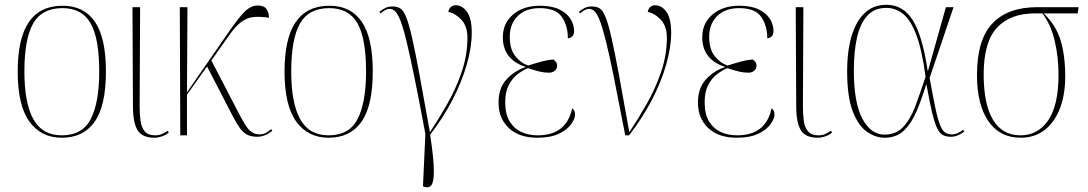

<svg xmlns="http://www.w3.org/2000/svg" viewBox="-20 -566 4550 803"><path d="M238 10Q152 10 103 -57.5Q54 -125 54 -267Q54 -406 101 -474Q148 -542 242 -542Q331 -542 377 -475Q423 -408 423 -267Q423 -124 376 -57Q329 10 238 10ZM238 0Q325 0 360 -69Q395 -138 395 -267Q395 -405 359 -468.5Q323 -532 241 -532Q155 -532 118.5 -467.5Q82 -403 82 -267Q82 -135 119.5 -67.5Q157 0 238 0Z M626 10Q574 10 555 -22Q536 -54 536 -123L534 -536H566L564 -122Q564 -90 567.5 -62Q571 -34 585 -17Q599 0 629 0Q644 0 656 -5Q668 -10 681 -19L686 -12Q674 -1 657 4.5Q640 10 626 10Z M734 0 732 -536H764L762 -180L933 -427Q976 -490 1002.5 -516.5Q1029 -543 1058 -543Q1085 -543 1095 -527.5Q1105 -512 1105 -492Q1069 -497 1042 -495Q1015 -493 989.5 -474.5Q964 -456 933 -411L864 -313L970 -109Q990 -70 1004 -47Q1018 -24 1032 -14Q1046 -4 1067 -4Q1080 -4 1091.5 -10Q1103 -16 1114 -26L1119 -19Q1087 6 1057 6Q1030 6 1013 -3Q996 -12 982 -32Q968 -52 950 -87L846 -288L762 -170V0Z M1354 10Q1268 10 1219 -57.5Q1170 -125 1170 -267Q1170 -406 1217 -474Q1264 -542 1358 -542Q1447 -542 1493 -475Q1539 -408 1539 -267Q1539 -124 1492 -57Q1445 10 1354 10ZM1354 0Q1441 0 1476 -69Q1511 -138 1511 -267Q1511 -405 1475 -468.5Q1439 -532 1357 -532Q1271 -532 1234.5 -467.5Q1198 -403 1198 -267Q1198 -135 1235.5 -67.5Q1273 0 1354 0Z M1754 215 1749 213 1759 -6Q1732 -151 1712.5 -246Q1693 -341 1679 -398Q1665 -455 1653.5 -483Q1642 -511 1631.5 -520Q1621 -529 1609 -529Q1601 -529 1591 -523.5Q1581 -518 1572 -510L1567 -517Q1577 -525 1590 -532Q1603 -539 1622 -539Q1641 -539 1654 -531Q1667 -523 1678.5 -495Q1690 -467 1703 -410Q1716 -353 1734 -256.5Q1752 -160 1778 -13Q1814 -67 1850.5 -131Q1887 -195 1911 -265.5Q1935 -336 1935 -408Q1935 -456 1910 -483Q1885 -510 1855 -516Q1857 -529 1865.5 -536.5Q1874 -544 1885 -544Q1914 -544 1933.5 -516Q1953 -488 1953 -429Q1953 -368 1932 -295.5Q1911 -223 1872 -147.5Q1833 -72 1779 -3Q1794 97 1794.5 146Q1795 195 1784 208.5Q1773 222 1754 215Z M2227 10Q2151 10 2108 -30.5Q2065 -71 2065 -137Q2065 -197 2097.5 -233Q2130 -269 2177 -285V-287Q2132 -301 2107.5 -332Q2083 -363 2083 -410Q2083 -469 2126 -505.5Q2169 -542 2238 -542Q2288 -542 2319.5 -526.5Q2351 -511 2366 -487Q2381 -463 2381 -436Q2381 -421 2373 -413.5Q2365 -406 2355 -406Q2355 -459 2329.5 -495.5Q2304 -532 2237 -532Q2179 -532 2145.5 -499Q2112 -466 2112 -412Q2112 -361 2134.5 -332Q2157 -303 2189 -292Q2224 -303 2248.5 -309.5Q2273 -316 2295 -317Q2301 -312 2305.5 -306.5Q2310 -301 2310 -290Q2310 -278 2300 -270Q2290 -262 2277 -262Q2257 -262 2239.5 -266Q2222 -270 2188 -281Q2166 -272 2144 -255Q2122 -238 2107.5 -209.5Q2093 -181 2093 -139Q2093 -88 2112 -57.5Q2131 -27 2161.5 -13.5Q2192 0 2229 0Q2349 0 2373 -113Q2378 -109 2381.5 -103.5Q2385 -98 2385 -86Q2385 -70 2369 -47Q2353 -24 2318 -7Q2283 10 2227 10Z M2595 0Q2567 -146 2547.5 -242.5Q2528 -339 2513.5 -396.5Q2499 -454 2487.5 -482.5Q2476 -511 2465.5 -520Q2455 -529 2443 -529Q2435 -529 2425 -523.5Q2415 -518 2406 -510L2401 -517Q2411 -525 2424 -532Q2437 -539 2456 -539Q2475 -539 2488 -531Q2501 -523 2512.5 -495Q2524 -467 2537 -410Q2550 -353 2568 -256.5Q2586 -160 2612 -13Q2648 -67 2684.5 -131Q2721 -195 2745 -265.5Q2769 -336 2769 -408Q2769 -456 2744 -483Q2719 -510 2689 -516Q2691 -529 2699.5 -536.5Q2708 -544 2719 -544Q2748 -544 2767.5 -516Q2787 -488 2787 -429Q2787 -368 2766 -295Q2745 -222 2705.5 -146.5Q2666 -71 2611 0Z M3061 10Q2985 10 2942 -30.5Q2899 -71 2899 -137Q2899 -197 2931.5 -233Q2964 -269 3011 -285V-287Q2966 -301 2941.5 -332Q2917 -363 2917 -410Q2917 -469 2960 -505.5Q3003 -542 3072 -542Q3122 -542 3153.5 -526.5Q3185 -511 3200 -487Q3215 -463 3215 -436Q3215 -421 3207 -413.5Q3199 -406 3189 -406Q3189 -459 3163.5 -495.5Q3138 -532 3071 -532Q3013 -532 2979.5 -499Q2946 -466 2946 -412Q2946 -361 2968.5 -332Q2991 -303 3023 -292Q3058 -303 3082.5 -309.5Q3107 -316 3129 -317Q3135 -312 3139.5 -306.5Q3144 -301 3144 -290Q3144 -278 3134 -270Q3124 -262 3111 -262Q3091 -262 3073.5 -266Q3056 -270 3022 -281Q3000 -272 2978 -255Q2956 -238 2941.5 -209.5Q2927 -181 2927 -139Q2927 -88 2946 -57.5Q2965 -27 2995.5 -13.5Q3026 0 3063 0Q3183 0 3207 -113Q3212 -109 3215.5 -103.5Q3219 -98 3219 -86Q3219 -70 3203 -47Q3187 -24 3152 -7Q3117 10 3061 10Z M3400 10Q3348 10 3329 -22Q3310 -54 3310 -123L3308 -536H3340L3338 -122Q3338 -90 3341.5 -62Q3345 -34 3359 -17Q3373 0 3403 0Q3418 0 3430 -5Q3442 -10 3455 -19L3460 -12Q3448 -1 3431 4.5Q3414 10 3400 10Z M3680 10Q3641 10 3605 -15.5Q3569 -41 3546 -101.5Q3523 -162 3523 -268Q3523 -398 3565.5 -472Q3608 -546 3687 -546Q3757 -546 3797.5 -481.5Q3838 -417 3860 -269H3861L3936 -536H3968L3868 -240Q3882 -162 3892 -114.5Q3902 -67 3911.5 -43.5Q3921 -20 3932.5 -12Q3944 -4 3961 -4Q3974 -4 3986.5 -10Q3999 -16 4008 -23L4013 -16Q4002 -7 3987.5 -0.5Q3973 6 3957 6Q3937 6 3923.5 -1Q3910 -8 3899.5 -29.5Q3889 -51 3878.5 -94.5Q3868 -138 3855 -211H3853Q3835 -152 3814 -102Q3793 -52 3761.5 -21Q3730 10 3680 10ZM3679 -3Q3728 -3 3758 -35.5Q3788 -68 3808.5 -123Q3829 -178 3851 -245Q3836 -357 3812.5 -419.5Q3789 -482 3757.5 -507.5Q3726 -533 3687 -533Q3637 -533 3607 -500Q3577 -467 3564 -408Q3551 -349 3551 -271Q3551 -137 3586.5 -70Q3622 -3 3679 -3Z M4249 10Q4161 10 4113.5 -59.5Q4066 -129 4066 -252Q4066 -400 4130.5 -468Q4195 -536 4318 -536H4491L4487 -510H4345Q4396 -461 4415.5 -398Q4435 -335 4435 -246Q4435 -169 4412.5 -111.5Q4390 -54 4348.5 -22Q4307 10 4249 10ZM4248 0Q4321 0 4364 -63Q4407 -126 4407 -253Q4407 -328 4391 -395.5Q4375 -463 4340 -510H4308Q4205 -510 4149.5 -450Q4094 -390 4094 -255Q4094 -130 4133 -65Q4172 0 4248 0Z"/></svg>

Font: Noto Serif Display SemiCondensed Thin
Style: Regular
Weight: 100
Width: 4
Designer: Monotype Design Team
Foundry: Monotype Imaging Inc.
Version: Version 2.009